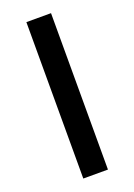

<svg xmlns="http://www.w3.org/2000/svg" viewBox="-142 -792 593 849"><g transform="rotate(-20 154.5 -368.0)"><path d="M97 0H213V-736H97Z"/></g></svg>

Font: Source Han Sans KR Medium
Style: Regular
Weight: 500
Designer: Ryoko NISHIZUKA (kana & ideographs); Paul D. Hunt (Latin, Greek & Cyrillic); Wenlong ZHANG (bopomofo); Sandoll Communica
Foundry: Adobe Systems Incorporated
Version: Version 1.001;PS 1.001;hotconv 1.0.78;makeotf.lib2.5.61930